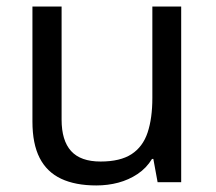

<svg xmlns="http://www.w3.org/2000/svg" viewBox="-20 -556 658 586"><path d="M533 -536V0H461L448 -71H444Q427 -43 400 -25Q373 -7 341 1.5Q309 10 274 10Q210 10 166.5 -10.5Q123 -31 101 -74Q79 -117 79 -185V-536H168V-191Q168 -127 197 -95Q226 -63 287 -63Q347 -63 381.5 -85.5Q416 -108 430.5 -151.5Q445 -195 445 -257V-536Z"/></svg>

Font: utamil25
Style: Book
Weight: 400
Designer: Jelle Bosma - Monotype Design Team
Foundry: Monotype Imaging Inc.
Version: Version 2.003